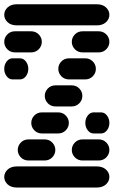

<svg xmlns="http://www.w3.org/2000/svg" viewBox="-44 -881 564 888"><path d="M34.2 -13.7H403.3Q430.7 -13.7 446.3 -28.3Q461.9 -43 461.9 -62.5Q461.9 -82 446.3 -96.7Q430.7 -111.3 403.3 -111.3H34.2Q6.8 -111.3 -8.8 -96.7Q-24.4 -82 -24.4 -62.5Q-24.4 -43 -8.8 -28.3Q6.8 -13.7 34.2 -13.7ZM87.9 -138.7H162.1Q183.6 -138.7 197.8 -153.3Q211.9 -168 211.9 -187.5Q211.9 -207 197.8 -221.7Q183.6 -236.3 162.1 -236.3H87.9Q66.4 -236.3 52.2 -221.7Q38.1 -207 38.1 -187.5Q38.1 -168 52.2 -153.3Q66.4 -138.7 87.9 -138.7ZM337.9 -138.7H412.1Q433.6 -138.7 447.8 -153.3Q461.9 -168 461.9 -187.5Q461.9 -207 447.8 -221.7Q433.6 -236.3 412.1 -236.3H337.9Q316.4 -236.3 302.2 -221.7Q288.1 -207 288.1 -187.5Q288.1 -168 302.2 -153.3Q316.4 -138.7 337.9 -138.7ZM150.4 -263.7H224.6Q246.1 -263.7 260.3 -278.3Q274.4 -293 274.4 -312.5Q274.4 -332 260.3 -346.7Q246.1 -361.3 224.6 -361.3H150.4Q128.9 -361.3 114.7 -346.7Q100.6 -332 100.6 -312.5Q100.6 -293 114.7 -278.3Q128.9 -263.7 150.4 -263.7ZM389.6 -263.7H422.9Q439.5 -263.7 450.7 -278.3Q461.9 -293 461.9 -312.5Q461.9 -332 450.7 -346.7Q439.5 -361.3 422.9 -361.3H389.6Q373 -361.3 361.8 -346.7Q350.6 -332 350.6 -312.5Q350.6 -293 361.8 -278.3Q373 -263.7 389.6 -263.7ZM212.9 -388.7H287.1Q308.6 -388.7 322.8 -403.3Q336.9 -418 336.9 -437.5Q336.9 -457 322.8 -471.7Q308.6 -486.3 287.1 -486.3H212.9Q191.4 -486.3 177.2 -471.7Q163.1 -457 163.1 -437.5Q163.1 -418 177.2 -403.3Q191.4 -388.7 212.9 -388.7ZM14.6 -513.7H47.9Q64.5 -513.7 75.7 -528.3Q86.9 -543 86.9 -562.5Q86.9 -582 75.7 -596.7Q64.5 -611.3 47.9 -611.3H14.6Q-2 -611.3 -13.2 -596.7Q-24.4 -582 -24.4 -562.5Q-24.4 -543 -13.2 -528.3Q-2 -513.7 14.6 -513.7ZM275.4 -513.7H349.6Q371.1 -513.7 385.3 -528.3Q399.4 -543 399.4 -562.5Q399.4 -582 385.3 -596.7Q371.1 -611.3 349.6 -611.3H275.4Q253.9 -611.3 239.7 -596.7Q225.6 -582 225.6 -562.5Q225.6 -543 239.7 -528.3Q253.9 -513.7 275.4 -513.7ZM25.4 -638.7H99.6Q121.1 -638.7 135.3 -653.3Q149.4 -668 149.4 -687.5Q149.4 -707 135.3 -721.7Q121.1 -736.3 99.6 -736.3H25.4Q3.9 -736.3 -10.3 -721.7Q-24.4 -707 -24.4 -687.5Q-24.4 -668 -10.3 -653.3Q3.9 -638.7 25.4 -638.7ZM337.9 -638.7H412.1Q433.6 -638.7 447.8 -653.3Q461.9 -668 461.9 -687.5Q461.9 -707 447.8 -721.7Q433.6 -736.3 412.1 -736.3H337.9Q316.4 -736.3 302.2 -721.7Q288.1 -707 288.1 -687.5Q288.1 -668 302.2 -653.3Q316.4 -638.7 337.9 -638.7ZM34.2 -763.7H403.3Q430.7 -763.7 446.3 -778.3Q461.9 -793 461.9 -812.5Q461.9 -832 446.3 -846.7Q430.7 -861.3 403.3 -861.3H34.2Q6.8 -861.3 -8.8 -846.7Q-24.4 -832 -24.4 -812.5Q-24.4 -793 -8.8 -778.3Q6.8 -763.7 34.2 -763.7Z"/></svg>

Font: Workbench
Style: Regular
Weight: 400
Designer: Jens Kutilek
Foundry: Jens Kutilek
Version: Version 2.001